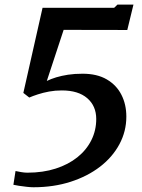

<svg xmlns="http://www.w3.org/2000/svg" viewBox="-20 -776 598 810"><path d="M45.5 -54.5Q55 -52.5 69 -50Q83 -47.5 95.5 -47.5Q161.5 -47.5 215 -64.8Q268.5 -82 306.8 -112.8Q345 -143.5 365.5 -184.8Q386 -226 386 -274Q386 -329 348 -361.8Q310 -394.5 241 -394.5Q212.5 -394.5 187 -389.8Q161.5 -385 140 -378Q118.5 -371 103.5 -364.5L78.5 -384L159.5 -743H461.5L475.5 -756.5H543L517 -649.5L248.5 -650L177.5 -434.5Q195 -443 217.2 -449.8Q239.5 -456.5 267 -460.8Q294.5 -465 328.5 -465Q389.5 -465 430.5 -441Q471.5 -417 492.2 -376.2Q513 -335.5 513 -284Q513 -222 483.8 -167.5Q454.5 -113 401.8 -72.5Q349 -32 277.5 -9Q206 14 121 14Q108.5 14 91.8 12Q75 10 59.8 7.8Q44.5 5.5 36.5 3.5Z"/></svg>

Font: Merriweather Light 18pt SemiBold
Style: Italic
Weight: 600
Italic angle: -7.8°
Version: Version 2.101